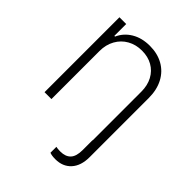

<svg xmlns="http://www.w3.org/2000/svg" viewBox="-209 -649 961 961"><g transform="rotate(45 271.5 -169.0)"><path d="M417 0V-344.7Q417 -388.7 399.2 -422.1Q381.3 -455.6 349.1 -473.9Q316.9 -492.2 274.4 -492.2Q231.4 -492.2 197.5 -473.1Q163.6 -454.1 144.3 -419.4Q125 -384.8 125 -339.8V0H76.2V-530.3H124V-446.3H128.9Q147.5 -488.3 188.2 -512.7Q229 -537.1 285.2 -537.1Q338.9 -537.1 379.6 -514.4Q420.4 -491.7 443.1 -449Q465.8 -406.2 465.8 -347.7V70.3Q465.8 131.3 434.8 165.3Q403.8 199.2 351.6 199.2Q326.2 199.2 311.5 193.4V151.4Q323.2 154.3 341.8 154.3Q378.4 154.3 397.2 134.3Q416 114.3 416 70.3V0Z"/></g></svg>

Font: Pretendard Std ExtraLight
Style: Regular
Weight: 200
Designer: Base glyphs from Inter by Rasmus Andersson; Hangeul glyphs from Noto Sans CJK(Source Han Sans) by Jang Soo-young and Kan
Foundry: Kil Hyung-jin
Version: Version 1.309